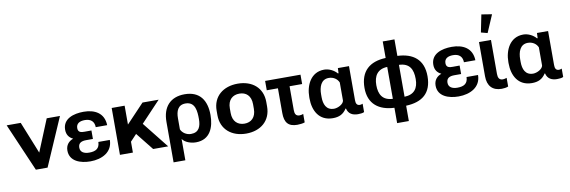

<svg xmlns="http://www.w3.org/2000/svg" viewBox="-73 -1419 6452 2174"><g transform="rotate(-10 3153.0 -332.0)"><path d="M365.7 0 605.5 -551.8H453.1L302.2 -184.1L154.3 -551.8H-7.3L231 0Z M856.9 14.6C991.2 14.6 1113.8 -47.4 1114.3 -186.5H982.4C980.5 -112.3 936.5 -85.4 860.8 -85.4C803.2 -85.4 758.3 -106.4 758.3 -160.2C758.3 -216.3 799.8 -230.5 850.6 -230.5H927.7V-328.1L850.6 -327.6C809.6 -326.7 773.9 -332.5 773.9 -381.3C773.9 -435.1 814.9 -457 874.5 -457C942.9 -457 981.4 -421.9 982.4 -356.4H1113.8C1109.4 -497.6 1003.4 -552.2 876 -552.2C761.7 -552.2 635.7 -514.6 635.7 -387.2C635.7 -329.1 664.1 -293 708 -272.5C656.7 -254.4 620.1 -214.4 620.1 -150.9C620.1 -26.4 743.7 14.6 856.9 14.6Z M1737.8 -539.1H1552.2L1346.7 -322.3V-539.1H1197.8V0H1346.7V-125L1418.9 -201.7L1579.6 0H1752.4L1513.2 -301.3Z M1781.2 189H1916.5V-56.2C1945.8 -13.7 2011.7 9.8 2071.3 9.8C2236.3 9.8 2286.1 -128.9 2286.1 -266.6C2286.1 -431.2 2214.4 -548.8 2037.1 -548.8C1871.1 -548.8 1781.2 -445.3 1781.2 -276.9ZM2032.2 -93.3C1979.5 -93.3 1932.6 -126 1916.5 -166.5V-293.5C1916.5 -374 1940.4 -444.3 2028.8 -444.3C2143.6 -444.3 2148.9 -329.6 2148.9 -244.1C2148.9 -160.6 2124.5 -93.3 2032.2 -93.3Z M2649.4 11.2C2815.4 11.2 2933.6 -86.4 2933.6 -250V-302.7C2933.6 -466.3 2815.4 -562.5 2649.4 -562.5C2482.9 -562.5 2362.8 -466.3 2362.8 -302.7V-250C2362.8 -86.4 2482.9 11.2 2649.4 11.2ZM2649.4 -103C2573.2 -103 2514.6 -149.9 2514.6 -250V-302.7C2514.6 -402.3 2573.2 -448.2 2649.4 -448.2C2724.6 -448.2 2781.7 -402.3 2781.7 -302.7V-250C2781.7 -150.4 2724.6 -103 2649.4 -103Z M2961.9 -431.6H3090.3V-146.5C3090.3 -38.1 3132.3 13.7 3235.8 13.7C3259.3 13.7 3304.2 9.3 3321.8 1V-96.2C3309.1 -90.8 3293.5 -86.9 3279.3 -86.9C3236.3 -86.9 3224.1 -115.2 3224.1 -157.2V-431.6H3368.7V-539.1H2961.9Z M3645 9.8C3718.3 9.8 3766.1 -13.7 3804.2 -72.3H3809.1C3823.7 -8.3 3873.5 14.6 3932.1 14.6C3951.2 14.6 3988.8 12.7 4004.4 2.9V-93.3C3993.7 -88.9 3983.4 -85.4 3972.7 -85.4C3934.6 -85.4 3926.3 -113.3 3926.3 -149.4V-539.1H3798.3L3795.9 -480H3788.1C3754.4 -519.5 3697.3 -548.8 3642.1 -548.8C3487.8 -548.8 3422.4 -407.2 3422.4 -271.5V-255.9C3422.4 -116.2 3486.8 9.8 3645 9.8ZM3676.8 -93.3C3586.4 -93.3 3559.6 -167 3559.6 -248V-278.3C3559.6 -359.9 3585.4 -447.3 3676.8 -447.3C3731.4 -447.3 3773.9 -417 3791.5 -375V-166.5C3785.6 -126 3721.2 -93.3 3676.8 -93.3Z M4351.1 190.9H4485.8V14.6C4672.4 7.3 4782.2 -78.6 4782.2 -272.5C4782.2 -463.9 4665.5 -550.8 4485.8 -558.1V-748H4351.1V-558.1C4166.5 -550.8 4056.2 -458 4056.2 -264.6C4056.2 -78.6 4176.3 7.3 4351.1 14.6ZM4351.1 -88.4C4234.4 -92.3 4193.4 -166.5 4193.4 -272.5C4193.4 -378.4 4237.8 -451.2 4351.1 -455.1ZM4485.8 -88.4V-455.1C4607.9 -451.2 4645 -375.5 4645 -264.6C4645 -158.7 4599.1 -92.3 4485.8 -88.4Z M5090.3 14.6C5224.6 14.6 5347.2 -47.4 5347.7 -186.5H5215.8C5213.9 -112.3 5169.9 -85.4 5094.2 -85.4C5036.6 -85.4 4991.7 -106.4 4991.7 -160.2C4991.7 -216.3 5033.2 -230.5 5084 -230.5H5161.1V-328.1L5084 -327.6C5043 -326.7 5007.3 -332.5 5007.3 -381.3C5007.3 -435.1 5048.3 -457 5107.9 -457C5176.3 -457 5214.8 -421.9 5215.8 -356.4H5347.2C5342.8 -497.6 5236.8 -552.2 5109.4 -552.2C4995.1 -552.2 4869.1 -514.6 4869.1 -387.2C4869.1 -329.1 4897.5 -293 4941.4 -272.5C4890.1 -254.4 4853.5 -214.4 4853.5 -150.9C4853.5 -26.4 4977.1 14.6 5090.3 14.6Z M5585.4 14.2C5609.9 14.2 5640.6 10.3 5661.1 1V-98.6C5647.5 -93.8 5632.8 -88.9 5617.2 -88.9C5573.7 -88.9 5561 -119.1 5561 -161.1V-551.8H5423.3V-158.2C5423.3 -46.9 5481 14.2 5585.4 14.2ZM5537.1 -635.3 5623.5 -836.4 5503.9 -855.5 5463.4 -654.8Z M5934.1 9.8C6007.3 9.8 6055.2 -13.7 6093.3 -72.3H6098.1C6112.8 -8.3 6162.6 14.6 6221.2 14.6C6240.2 14.6 6277.8 12.7 6293.5 2.9V-93.3C6282.7 -88.9 6272.5 -85.4 6261.7 -85.4C6223.6 -85.4 6215.3 -113.3 6215.3 -149.4V-539.1H6087.4L6085 -480H6077.1C6043.5 -519.5 5986.3 -548.8 5931.2 -548.8C5776.9 -548.8 5711.4 -407.2 5711.4 -271.5V-255.9C5711.4 -116.2 5775.9 9.8 5934.1 9.8ZM5965.8 -93.3C5875.5 -93.3 5848.6 -167 5848.6 -248V-278.3C5848.6 -359.9 5874.5 -447.3 5965.8 -447.3C6020.5 -447.3 6063 -417 6080.6 -375V-166.5C6074.7 -126 6010.3 -93.3 5965.8 -93.3Z"/></g></svg>

Font: Winston
Style: Bold
Weight: 700
Designer: Vernon Adams, Kim Jin-seong, David Berlow, Cristiano Sobral
Foundry: The Winston Project Authors
Version: Version 3.004